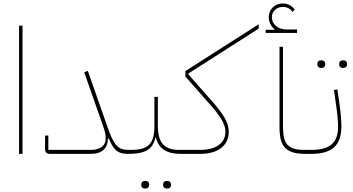

<svg xmlns="http://www.w3.org/2000/svg" viewBox="-20 -888 2035 1108"><path d="M90 -740H110V0H90Z M269 0Q240 0 240 -29V-106H259V-23H505Q545 -23 567.5 -40.5Q590 -58 590 -89Q590 -105 587.5 -118Q585 -131 576 -157L466 -471L487 -479L600 -156Q614 -116 626 -90.5Q638 -65 651.5 -50Q665 -35 681.5 -29Q698 -23 721 -23H731V-10L721 0Q698 0 682 -4Q666 -8 653 -18Q640 -28 629.5 -45Q619 -62 608 -89H603Q603 -47 577.5 -23.5Q552 0 505 0Z M721 -13 731 -23H735Q773 -23 799 -30Q825 -37 841 -53.5Q857 -70 864 -96Q871 -122 871 -161V-329H891V-161Q891 -89 920 -56Q949 -23 1011 -23H1031V-10L1021 0Q902 0 880 -94H877Q865 -42 829 -21Q793 0 721 0ZM942 200Q933 200 927 194.5Q921 189 921 178Q921 167 927 161.5Q933 156 942 156H946Q955 156 961 161.5Q967 167 967 178Q967 189 961 194.5Q955 200 946 200ZM816 200Q807 200 801 194.5Q795 189 795 178Q795 167 801 161.5Q807 156 816 156H820Q829 156 835 161.5Q841 167 841 178Q841 189 835 194.5Q829 200 820 200Z M1021 -13 1031 -23H1134Q1203 -23 1242 -51Q1281 -79 1281 -128Q1281 -144 1275.5 -161.5Q1270 -179 1258 -199Q1246 -219 1226.5 -244Q1207 -269 1178 -301L1050 -446V-478L1473 -748V-723L1066 -463V-460L1194 -315Q1224 -282 1244 -255.5Q1264 -229 1276.5 -207.5Q1289 -186 1294.5 -166.5Q1300 -147 1300 -128Q1300 -68 1256 -34Q1212 0 1134 0H1021Z M1513 -716H1563L1564 -719Q1548 -733 1539.5 -751Q1531 -769 1531 -788Q1531 -823 1554 -845.5Q1577 -868 1612 -868Q1654 -868 1681 -833L1668 -819Q1649 -848 1612 -848Q1585 -848 1567 -831Q1549 -814 1549 -788Q1549 -758 1573 -738Q1597 -718 1634 -718H1694V-698H1513ZM1743 0Q1701 0 1672.5 -8Q1644 -16 1626 -34.5Q1608 -53 1600.5 -82.5Q1593 -112 1593 -156V-618H1613V-156Q1613 -119 1619 -93.5Q1625 -68 1639.5 -52.5Q1654 -37 1677 -30Q1700 -23 1733 -23H1753V-10Z M1743 -13 1753 -23H1777Q1857 -23 1894 -55Q1931 -87 1931 -156Q1931 -179 1928 -212.5Q1925 -246 1918 -293L1907 -369L1927 -372L1938 -296Q1944 -254 1947 -220.5Q1950 -187 1950 -158Q1950 -77 1908.5 -38.5Q1867 0 1777 0H1743ZM1958 -496Q1949 -496 1943 -501.5Q1937 -507 1937 -518Q1937 -529 1943 -534.5Q1949 -540 1958 -540H1962Q1971 -540 1977 -534.5Q1983 -529 1983 -518Q1983 -507 1977 -501.5Q1971 -496 1962 -496ZM1832 -496Q1823 -496 1817 -501.5Q1811 -507 1811 -518Q1811 -529 1817 -534.5Q1823 -540 1832 -540H1836Q1845 -540 1851 -534.5Q1857 -529 1857 -518Q1857 -507 1851 -501.5Q1845 -496 1836 -496Z"/></svg>

Font: IBM Plex Sans Arabic Thin
Style: Regular
Weight: 100
Designer: Mike Abbink, Paul van der Laan, Pieter van Rosmalen, Wael Morcos, Khajak Apelian
Foundry: Bold Monday
Version: Version 1.101